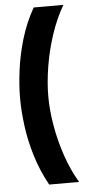

<svg xmlns="http://www.w3.org/2000/svg" viewBox="-56 -728 392 876"><g transform="rotate(-5 139.5 -290.5)"><path d="M269 -696Q234 -636 210.5 -564Q187 -492 175.5 -420Q164 -348 164 -287Q164 -222 176.5 -150.5Q189 -79 212.5 -10.5Q236 58 270 115H133Q96 48 74.5 -22.5Q53 -93 44 -161.5Q35 -230 35 -289Q35 -347 44 -417Q53 -487 74.5 -559Q96 -631 133 -696Z"/></g></svg>

Font: Bricolage Grotesque 48pt SemiBold
Style: Regular
Weight: 600
Designer: Mathieu Triay
Foundry: Atelier Triay
Version: Version 1.000; ttfautohint (v1.8.4.7-5d5b);gftools[0.9.32]